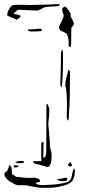

<svg xmlns="http://www.w3.org/2000/svg" viewBox="-20 -775 420 926"><path d="M35 -691Q19 -697 15 -700Q13 -714 28 -738Q35 -748 41.5 -750Q48 -752 71 -752L126 -751Q152 -751 210 -753L251 -755Q264 -755 269 -754Q267 -746 255.5 -745Q244 -744 242 -744L221 -743Q207 -741 199 -741Q195 -740 180.5 -732.5Q166 -725 160 -724Q145 -724 115 -726Q85 -728 70 -728Q59 -726 45 -707Q53 -707 63 -705Q73 -703 77 -700Q79 -698 79 -696Q79 -690 60 -680Q53 -685 35 -691ZM275 -667Q276 -669 281.5 -681.5Q287 -694 287 -699Q287 -703 283 -715Q282 -718 281 -721Q280 -724 280 -729V-733Q288 -745 297 -742L305 -733Q308 -730 309.5 -727Q311 -724 313 -722Q316 -718 317.5 -714.5Q319 -711 321 -708V-706L320 -698Q325 -686 327 -683Q336 -669 336 -661Q336 -655 332 -650L324 -641L323 -560L321 -550L317 -548Q311 -548 311 -566V-578Q311 -584 310 -587Q309 -590 307 -599.5Q305 -609 303 -611Q286 -623 276 -625Q269 -629 263 -642Q272 -664 275 -667ZM118 -626Q124 -623 132 -623Q165 -623 179 -625Q182 -628 181 -635Q176 -637 169 -636.5Q162 -636 159 -636Q142 -633 115 -633Q114 -631 115 -629Q116 -627 118 -626ZM271 -374Q271 -354 278 -355Q284 -413 284 -490Q284 -529 282 -537Q281 -535 278 -531Q275 -527 274 -520Q274 -431 271 -382ZM308 -193Q309 -196 310.5 -200.5Q312 -205 312 -210Q312 -227 313 -240.5Q314 -254 315 -263Q317 -307 317 -369L318 -430Q317 -432 315 -434Q313 -436 311 -439Q308 -434 308 -430Q306 -421 300.5 -402.5Q295 -384 295 -362Q303 -341 303 -263L302 -215Q302 -199 308 -193ZM208 -273Q210 -273 212 -268.5Q214 -264 214 -263Q218 -251 218 -236Q218 -226 216 -206Q213 -190 213 -175Q213 -169 214 -166L217 -132Q221 -88 221 -66Q229 -42 229 -26Q229 -15 228 -8L227 5Q227 11 223.5 16.5Q220 22 218 26L211 31Q207 31 190 25Q161 16 155 16Q150 15 144.5 11.5Q139 8 139 5V3L158 2H179V-82Q180 -88 185 -90.5Q190 -93 190 -86L189 -14Q200 -14 203 -37L204 -271Q205 -273 208 -273ZM80 1Q86 1 96 3Q97 6 96 9Q87 12 75 12Q57 12 54 9Q65 1 80 1ZM320 7Q321 10 323.5 13.5Q326 17 327 20Q327 28 319 28Q315 28 311.5 25.5Q308 23 308 20Q308 14 320 7ZM1 65Q1 73 9 83Q13 90 18 93L25 99L52 114L55 115Q65 120 85 118Q99 118 108 119L132 124Q169 131 185 131Q231 131 245.5 129Q260 127 287 120Q320 112 331 94Q334 89 338 77Q341 59 341 57V53L340 37Q334 41 332 47Q330 53 328 65Q326 81 320 91Q315 103 279.5 109.5Q244 116 221 116L188 118Q174 118 163.5 115Q153 112 153 106Q156 105 165 103.5Q174 102 174 97Q174 96 171.5 93Q169 90 168 88Q166 87 156 84Q146 81 138 82L128 83Q119 84 105.5 82.5Q92 81 87 81Q72 78 58 78Q55 76 48.5 71Q42 66 38 65L36 35Q35 31 31.5 27Q28 23 27 19Q22 29 16 47Q15 49 9 53.5Q3 58 2 61ZM46 23 55 22Q60 22 68 24Q69 27 68 30Q61 33 48 33ZM284 99Q295 99 303 95Q305 93 304.5 89.5Q304 86 304 85Q302 83 298 82Q289 82 283 85Q277 87 268.5 87.5Q260 88 255 91Q266 99 284 99Z"/></svg>

Font: BM Euljiro oraeorae
Style: Regular
Weight: 400
Designer: Bongjin Kim; Bomjun Kim; Myungsoo Han; Hyesun Chae; Mikyoung Jeong; Wujin Sim; Minjae Kang; Suwha Jang;
Foundry: Sandoll Inc.
Version: Version 1.000;hotconv 1.0.109;makeexe 2.5.65596